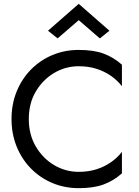

<svg xmlns="http://www.w3.org/2000/svg" viewBox="-20 -970 725 1000"><path d="M130 -350Q130 -432 166.5 -493.5Q203 -555 262 -590Q321 -625 390 -625Q440 -625 481.5 -612Q523 -599 557 -575.5Q591 -552 615 -521V-633Q571 -672 519 -691Q467 -710 390 -710Q317 -710 253.5 -683.5Q190 -657 142 -608.5Q94 -560 67 -494Q40 -428 40 -350Q40 -272 67 -206Q94 -140 142 -91.5Q190 -43 253.5 -16.5Q317 10 390 10Q467 10 519 -9Q571 -28 615 -67V-179Q591 -148 557 -124.5Q523 -101 481.5 -88Q440 -75 390 -75Q321 -75 262 -110Q203 -145 166.5 -207Q130 -269 130 -350ZM390 -865 500 -770 550 -810 390 -950 230 -810 280 -770Z"/></svg>

Font: Glinicke Jost Regular
Style: Regular
Weight: 400
Version: Version 3.710